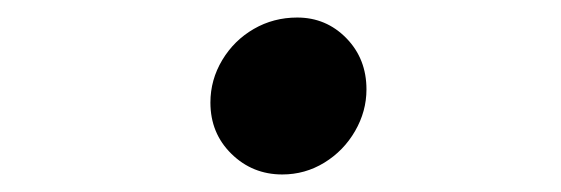

<svg xmlns="http://www.w3.org/2000/svg" viewBox="-20 -407 640 219"><path d="M302 -208Q268 -208 244 -231.5Q220 -255 220 -290Q220 -316 233.5 -338.5Q247 -361 269.5 -374Q292 -387 319 -387Q352 -387 375 -363.5Q398 -340 398 -305Q398 -280 385 -257.5Q372 -235 350 -221.5Q328 -208 302 -208Z"/></svg>

Font: Red Hat Mono SemiBold
Style: Italic
Weight: 600
Italic angle: -12°
Monospace: yes
Designer: Pentagram, MCKL
Foundry: MCKL
Version: Version 1.030